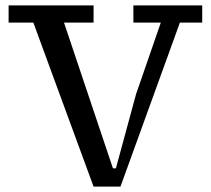

<svg xmlns="http://www.w3.org/2000/svg" viewBox="-20 -690 784 714"><path d="M476 -606V-670H732V-606H649L428 4H328L104 -606H12V-670H328V-606H218L400 -64H411L486 -340L578 -606Z"/></svg>

Font: Source Serif 4 Caption
Style: Regular
Weight: 400
Designer: Frank Grießhammer
Foundry: Adobe Systems Incorporated
Version: Version 4.004;hotconv 1.0.117;makeotfexe 2.5.65602